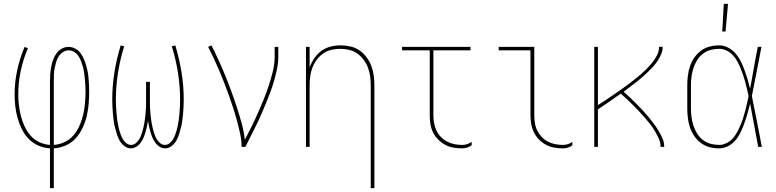

<svg xmlns="http://www.w3.org/2000/svg" viewBox="-20 -764 4040 999"><path d="M240 215V8Q209 6 180 -6.5Q151 -19 129.5 -41Q108 -63 94 -91.5Q80 -120 71.5 -150Q63 -180 59.5 -211Q56 -242 56 -273Q56 -336 69.5 -398.5Q83 -461 108 -520L125 -513Q101 -456 88 -395.5Q75 -335 75 -273Q75 -244 78.5 -215.5Q82 -187 89 -159.5Q96 -132 108.5 -105.5Q121 -79 140 -57.5Q159 -36 185.5 -24Q212 -12 240 -10V-343Q240 -362 241.5 -380.5Q243 -399 246.5 -417.5Q250 -436 256.5 -453.5Q263 -471 274 -486.5Q285 -502 301.5 -511Q318 -520 337 -520Q354 -520 370 -512Q386 -504 397 -490Q408 -476 415 -460Q422 -444 427 -427.5Q432 -411 435.5 -394Q439 -377 440.5 -359.5Q442 -342 443 -325Q444 -308 444 -290Q444 -258 441.5 -225.5Q439 -193 431.5 -161Q424 -129 410 -99Q396 -69 374.5 -45Q353 -21 322.5 -7.5Q292 6 260 8V215ZM260 -10Q290 -12 317.5 -25.5Q345 -39 364 -62Q383 -85 395 -113Q407 -141 413.5 -170.5Q420 -200 422.5 -230Q425 -260 425 -291Q425 -306 424 -321.5Q423 -337 421.5 -352.5Q420 -368 418 -383.5Q416 -399 412 -414Q408 -429 402.5 -444Q397 -459 388.5 -472Q380 -485 366.5 -493.5Q353 -502 337 -502Q321 -502 307 -492.5Q293 -483 284.5 -469Q276 -455 271.5 -439.5Q267 -424 264 -408Q261 -392 260.5 -375.5Q260 -359 260 -343Z M661 8Q643 8 627.5 -4Q612 -16 603 -31.5Q594 -47 588.5 -64.5Q583 -82 578.5 -100Q574 -118 571.5 -136Q569 -154 567.5 -172.5Q566 -191 565 -209Q564 -227 564 -246Q564 -317 575.5 -388Q587 -459 608 -528L626 -523Q605 -455 594 -385.5Q583 -316 583 -245Q583 -232 583.5 -218.5Q584 -205 585 -192Q586 -179 587 -166Q588 -153 590 -139.5Q592 -126 594.5 -113Q597 -100 600.5 -87.5Q604 -75 608.5 -62.5Q613 -50 620 -38.5Q627 -27 638 -18.5Q649 -10 662 -10Q676 -10 687 -19.5Q698 -29 705 -41Q712 -53 716.5 -66.5Q721 -80 724.5 -93.5Q728 -107 730.5 -120.5Q733 -134 734.5 -148Q736 -162 737.5 -176Q739 -190 739.5 -204Q740 -218 740 -232Q740 -246 740 -260V-338H760V-260Q760 -246 760 -232Q760 -218 760.5 -204Q761 -190 762.5 -176Q764 -162 765.5 -148Q767 -134 769.5 -120.5Q772 -107 775.5 -93.5Q779 -80 783.5 -66.5Q788 -53 795 -41Q802 -29 813 -19.5Q824 -10 838 -10Q851 -10 862 -18.5Q873 -27 880 -38.5Q887 -50 891.5 -62.5Q896 -75 899.5 -87.5Q903 -100 905.5 -113Q908 -126 910 -139.5Q912 -153 913 -166Q914 -179 915 -192Q916 -205 916.5 -218.5Q917 -232 917 -245Q917 -316 906 -385.5Q895 -455 874 -523L892 -528Q913 -459 924.5 -388Q936 -317 936 -246Q936 -227 935 -209Q934 -191 932.5 -172.5Q931 -154 928.5 -136Q926 -118 921.5 -100Q917 -82 911.5 -64.5Q906 -47 897 -31.5Q888 -16 872.5 -4Q857 8 839 8Q824 8 810.5 -0.5Q797 -9 788 -21.5Q779 -34 773 -48Q767 -62 763 -76.5Q759 -91 755.5 -106Q752 -121 750 -136Q748 -121 744.5 -106Q741 -91 737 -76.5Q733 -62 727 -48Q721 -34 712 -21.5Q703 -9 689.5 -0.5Q676 8 661 8Z M1237 0Q1237 -34 1229.5 -68Q1222 -102 1213 -135.5Q1204 -169 1193.5 -201.5Q1183 -234 1171.5 -266.5Q1160 -299 1147.5 -331Q1135 -363 1121.5 -395Q1108 -427 1093.5 -458Q1079 -489 1063 -520L1080 -528Q1100 -489 1118 -449.5Q1136 -410 1152.5 -369.5Q1169 -329 1184 -288Q1199 -247 1212.5 -205.5Q1226 -164 1237.5 -122Q1249 -80 1254 -37Q1272 -71 1289 -105.5Q1306 -140 1321.5 -175Q1337 -210 1351.5 -245.5Q1366 -281 1378 -317.5Q1390 -354 1399.5 -392Q1409 -430 1409 -468V-520H1428V-468Q1428 -437 1421.5 -406Q1415 -375 1406.5 -345Q1398 -315 1387 -285.5Q1376 -256 1364 -227Q1352 -198 1339.5 -169Q1327 -140 1313 -112Q1299 -84 1285 -56Q1271 -28 1257 0Z M1909 215V-320Q1909 -343 1906 -366.5Q1903 -390 1894.5 -412Q1886 -434 1872 -453Q1858 -472 1839 -485.5Q1820 -499 1796.5 -504.5Q1773 -510 1750 -510Q1727 -510 1703.5 -504.5Q1680 -499 1661 -485.5Q1642 -472 1628 -453Q1614 -434 1605.5 -412Q1597 -390 1594 -366.5Q1591 -343 1591 -320V0H1572V-520H1591V-413Q1600 -438 1615 -460.5Q1630 -483 1652 -499Q1674 -515 1700 -521.5Q1726 -528 1753 -528Q1779 -528 1804.5 -522Q1830 -516 1851 -501.5Q1872 -487 1887.5 -466Q1903 -445 1912 -421Q1921 -397 1924.5 -371.5Q1928 -346 1928 -320V215Z M2385 8Q2362 8 2339 4Q2316 0 2296 -11Q2276 -22 2259.5 -38.5Q2243 -55 2233 -75.5Q2223 -96 2219.5 -119Q2216 -142 2216 -165V-502H2072V-520H2428V-502H2235V-165Q2235 -145 2238.5 -124.5Q2242 -104 2250.5 -85.5Q2259 -67 2273.5 -52Q2288 -37 2306 -27.5Q2324 -18 2344 -14Q2364 -10 2385 -10Q2398 -10 2410.5 -14Q2423 -18 2434 -26V-8Q2423 0 2410.5 4Q2398 8 2385 8Z M2909 8Q2886 8 2863.5 4Q2841 0 2820.5 -11Q2800 -22 2784 -38.5Q2768 -55 2758 -75.5Q2748 -96 2744 -119Q2740 -142 2740 -165V-502H2575V-520H2760V-165Q2760 -145 2763 -124.5Q2766 -104 2775 -85.5Q2784 -67 2798 -52Q2812 -37 2830 -27.5Q2848 -18 2868.5 -14Q2889 -10 2909 -10Q2922 -10 2935 -14Q2948 -18 2958 -26V-8Q2948 0 2935 4Q2922 8 2909 8Z M3072 0V-520H3091V-217Q3110 -229 3129 -241.5Q3148 -254 3166.5 -267Q3185 -280 3203.5 -292.5Q3222 -305 3240 -318.5Q3258 -332 3276 -346Q3294 -360 3311 -374.5Q3328 -389 3344 -405Q3360 -421 3374 -438.5Q3388 -456 3398.5 -476.5Q3409 -497 3409 -520H3428Q3428 -500 3420 -481.5Q3412 -463 3401 -446.5Q3390 -430 3376.5 -415.5Q3363 -401 3348.5 -387Q3334 -373 3319 -360Q3304 -347 3288.5 -335Q3273 -323 3257 -311Q3241 -299 3225 -287Q3242 -272 3258.5 -256Q3275 -240 3291 -224Q3307 -208 3322.5 -191.5Q3338 -175 3352.5 -157.5Q3367 -140 3380.5 -122Q3394 -104 3406 -84.5Q3418 -65 3427 -44Q3436 -23 3436 0H3417Q3417 -22 3408 -42.5Q3399 -63 3387.5 -82Q3376 -101 3362.5 -118.5Q3349 -136 3334.5 -152.5Q3320 -169 3305 -185Q3290 -201 3274.5 -216.5Q3259 -232 3243 -247Q3227 -262 3210 -277Q3181 -256 3151 -235.5Q3121 -215 3091 -195V0Z M3722 8Q3696 8 3671.5 1.5Q3647 -5 3627 -20Q3607 -35 3592.5 -56Q3578 -77 3570 -101Q3562 -125 3559 -150Q3556 -175 3556 -200V-320Q3556 -345 3559 -370Q3562 -395 3570 -419Q3578 -443 3592.5 -464Q3607 -485 3627 -500Q3647 -515 3671.5 -521.5Q3696 -528 3722 -528Q3746 -528 3769 -516Q3792 -504 3808 -485Q3824 -466 3835 -443.5Q3846 -421 3854.5 -397.5Q3863 -374 3870 -350.5Q3877 -327 3883 -302Q3893 -357 3902.5 -411.5Q3912 -466 3923 -520H3942Q3929 -456 3917 -391.5Q3905 -327 3892 -264Q3906 -198 3918.5 -132Q3931 -66 3944 0H3925Q3914 -56 3904 -112.5Q3894 -169 3883 -225Q3877 -200 3870 -175.5Q3863 -151 3854.5 -127Q3846 -103 3835.5 -80Q3825 -57 3809 -37Q3793 -17 3770 -4.5Q3747 8 3722 8ZM3722 -10Q3741 -10 3759.5 -19Q3778 -28 3791.5 -42.5Q3805 -57 3814.5 -74.5Q3824 -92 3832 -110.5Q3840 -129 3846 -148Q3852 -167 3857 -186Q3862 -205 3866.5 -224.5Q3871 -244 3875 -264Q3871 -283 3866.5 -302Q3862 -321 3857 -339.5Q3852 -358 3845.5 -376.5Q3839 -395 3831.5 -413Q3824 -431 3814.5 -448Q3805 -465 3791 -479Q3777 -493 3759 -501.5Q3741 -510 3722 -510Q3699 -510 3677 -504Q3655 -498 3637 -484Q3619 -470 3607 -450.5Q3595 -431 3588 -409.5Q3581 -388 3578 -365.5Q3575 -343 3575 -320V-200Q3575 -177 3578 -154.5Q3581 -132 3588 -110.5Q3595 -89 3607 -69.5Q3619 -50 3637 -36Q3655 -22 3677 -16Q3699 -10 3722 -10ZM3738 -600 3746 -744H3768L3755 -600Z"/></svg>

Font: Iosevka Term Curly Thin
Style: Regular
Weight: 100
Designer: Belleve Invis
Foundry: Belleve Invis
Version: Version 32.3.0